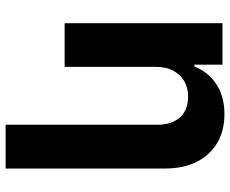

<svg xmlns="http://www.w3.org/2000/svg" viewBox="-86 -506 797 664"><g transform="rotate(90 312.0 -174.5)"><path d="M211.7 -315.2V0H60.7V-545.9H204.1V-448.8H210.7Q229.5 -497 272.1 -524.9Q314.6 -552.7 375.2 -552.7Q432.1 -552.7 474.4 -527.9Q516.6 -503.1 539.9 -457.2Q563.3 -411.2 563.3 -347.3V204.1H411.9V-320.3Q411.9 -370.2 386.5 -398.6Q361 -427 315 -427.1Q284.9 -427.1 261.4 -413.8Q238 -400.5 225 -375.6Q211.9 -350.8 211.7 -315.2Z"/></g></svg>

Font: Inter
Style: Regular
Weight: 400
Designer: Rasmus Andersson
Foundry: rsms
Version: Version 4.000;git-8c9346024